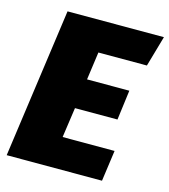

<svg xmlns="http://www.w3.org/2000/svg" viewBox="-105 -780 762 864"><g transform="rotate(15 276.0 -348.0)"><path d="M511 -553H285L267 -423H464L446 -284H248L228 -144H470L450 0H6L103 -696H552Z"/></g></svg>

Font: FiraGO Heavy
Style: Italic
Weight: 900
Italic angle: -8°
Designer: bBox Type GmbH
Foundry: bBox Type GmbH
Version: Version 1.001